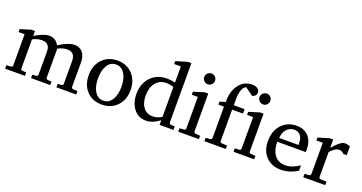

<svg xmlns="http://www.w3.org/2000/svg" viewBox="-40 -1395 3869 2054"><g transform="rotate(20 1894.5 -368.0)"><path d="M836.9 0H611.8V-39.1L652.8 -42Q673.8 -43.5 673.8 -64V-318.8Q673.8 -420.9 585 -420.9Q534.7 -420.9 479 -392.1V-64Q479 -43.5 500 -42L542 -39.1V0H323.2V-39.1L365.2 -42Q386.2 -43.5 386.2 -64V-324.2Q386.2 -420.9 297.9 -420.9Q241.7 -420.9 190.9 -392.1V-64Q190.9 -43.5 211.9 -42L253.9 -39.1V0H27.8V-39.1L77.1 -42Q98.1 -43.5 98.1 -64V-417H28.8V-450.2L149.9 -487.8H190.9V-432.1Q292.5 -493.2 354 -493.2Q428.7 -493.2 463.9 -424.8Q573.2 -493.2 637.2 -493.2Q708.5 -493.2 742.2 -442.4Q768.1 -403.3 768.1 -340.8V-64Q768.1 -43.5 789.1 -42L836.9 -39.1Z M1368.2 -241.2Q1368.2 -132.8 1303.2 -63.5Q1236.8 7.8 1128.9 7.8Q1021 7.8 955.6 -62.5Q892.1 -131.3 892.1 -241.2Q892.1 -351.1 956.1 -420.9Q1022 -493.2 1130.9 -493.2Q1239.7 -493.2 1305.2 -419.9Q1368.2 -350.1 1368.2 -241.2ZM1264.2 -242.2Q1264.2 -329.6 1231 -386.2Q1194.3 -448.2 1129.9 -448.2Q1064 -448.2 1028.8 -386.2Q997.1 -330.6 997.1 -242.2Q997.1 -155.3 1029.8 -99.1Q1065.9 -37.1 1129.9 -37.1Q1195.3 -37.1 1231.4 -98.6Q1264.2 -154.3 1264.2 -242.2Z M1944.8 0H1786.6V-53.2Q1706.5 7.8 1631.8 7.8Q1538.1 7.8 1485.8 -67.9Q1439.9 -133.3 1439.9 -228Q1439.9 -337.9 1502.9 -411.6Q1572.8 -493.2 1694.8 -493.2Q1741.7 -493.2 1786.6 -481.9V-665H1710.9V-698.2L1839.8 -736.8H1880.9V-64Q1880.9 -43.5 1901.9 -42L1944.8 -39.1ZM1786.6 -90.8V-431.2Q1745.1 -445.8 1701.7 -445.8Q1627.4 -445.8 1583.3 -390.9Q1539.1 -335.9 1539.1 -245.1Q1539.1 -161.6 1576.7 -111.8Q1615.7 -60.1 1683.6 -60.1Q1736.8 -60.1 1786.6 -90.8Z M2182.6 -646Q2182.6 -620.1 2165 -602.1Q2147.5 -584 2122.1 -584Q2096.7 -584 2078.4 -602.3Q2060.1 -620.6 2060.1 -646Q2060.1 -671.4 2078.4 -689.2Q2096.7 -707 2122.1 -707Q2147.5 -707 2165 -689.2Q2182.6 -671.4 2182.6 -646ZM2233.9 0H1999V-39.1L2047.9 -42Q2068.8 -43.5 2068.8 -64V-420.9H2000V-455.1L2122.1 -493.2H2161.6V-64Q2161.6 -43 2182.6 -42L2233.9 -39.1Z M2657.2 -684.1Q2657.2 -643.1 2610.8 -629.9Q2608.4 -632.3 2564.2 -663.6Q2520 -694.8 2519 -695.8Q2462.4 -666.5 2460.9 -544.9L2460 -469.2H2584V-418.9H2460V-64Q2460 -43 2481 -42L2540 -39.1V0H2296.9V-39.1L2346.2 -42Q2367.2 -43.5 2367.2 -64V-418.9H2303.2V-453.1L2367.2 -471.2Q2367.2 -568.8 2400.9 -633.8Q2458.5 -744.1 2571.3 -744.1Q2612.3 -744.1 2635.7 -726.1Q2657.2 -709.5 2657.2 -684.1Z M2812 -646Q2812 -620.1 2794.4 -602.1Q2776.9 -584 2751.5 -584Q2726.1 -584 2707.8 -602.3Q2689.5 -620.6 2689.5 -646Q2689.5 -671.4 2707.8 -689.2Q2726.1 -707 2751.5 -707Q2776.9 -707 2794.4 -689.2Q2812 -671.4 2812 -646ZM2863.3 0H2628.4V-39.1L2677.2 -42Q2698.2 -43.5 2698.2 -64V-420.9H2629.4V-455.1L2751.5 -493.2H2791V-64Q2791 -43 2812 -42L2863.3 -39.1Z M3356.4 -49.8Q3264.2 7.8 3166.5 7.8Q3068.4 7.8 3005.4 -51.3Q2934.6 -117.2 2934.6 -235.8Q2934.6 -351.6 3000.5 -422.4Q3066.4 -493.2 3169.4 -493.2Q3259.8 -493.2 3309.6 -435.5Q3356.4 -381.3 3356.4 -289.1Q3356.4 -270 3355.5 -261.2H3031.2Q3031.2 -172.9 3066.4 -119.1Q3109.4 -53.2 3198.2 -53.2Q3270 -53.2 3356.4 -110.8ZM3256.3 -306.2V-328.1Q3256.3 -380.4 3232.9 -411.1Q3207 -444.8 3159.7 -444.8Q3109.4 -444.8 3075 -407.2Q3040.5 -369.6 3036.6 -306.2Z M3778.8 -379.9H3739.7Q3715.8 -407.2 3685.5 -407.2Q3639.6 -407.2 3585.4 -345.2V-64Q3585.4 -43 3606.4 -42L3672.4 -39.1V0H3422.4V-38.1L3471.7 -42Q3492.7 -43.5 3492.7 -64V-417H3420.4V-450.2L3544.4 -487.8H3585.4V-393.1Q3628.4 -440.4 3645 -455.1Q3687.5 -493.2 3717.8 -493.2Q3752.4 -493.2 3778.8 -479Z"/></g></svg>

Font: Ezra SIL
Style: Regular
Weight: 400
Designer: Development by SIL's NRSI team. OpenType tables by Ralph Hancock ( hancock@dircon.co.uk )
Foundry: SIL International, Version 2.51: 2007
Version: Version 2.51, 2007